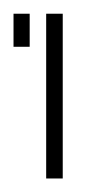

<svg xmlns="http://www.w3.org/2000/svg" viewBox="-20 -264 137 284"><path d="M0 -194.8V-243.7H23.9V-194.8ZM48.3 0V-243.7H72.8V0Z"/></svg>

Font: FS Mondwest Regular
Style: Regular
Weight: 400
Designer: NZWStudios2024
Foundry: https://fontstruct.com
Version: Version 1.0